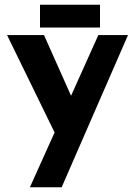

<svg xmlns="http://www.w3.org/2000/svg" viewBox="-20 -586 574 816"><path d="M524 -437 242 210H107L212 -23L10 -437H167L282 -179L398 -437ZM405 -566V-469H150V-566Z"/></svg>

Font: Josefin Sans
Style: Bold
Weight: 700
Designer: Santiago Orozco
Foundry: Typemade
Version: Version 2.000